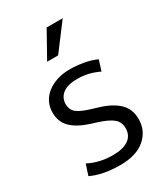

<svg xmlns="http://www.w3.org/2000/svg" viewBox="-175 -771 751 860"><g transform="rotate(-30 200.5 -340.5)"><path d="M324 -396Q295 -410 268.5 -416Q242 -422 213 -422Q162 -422 137 -402Q112 -382 112 -350Q112 -321 131.5 -304.5Q151 -288 205 -272L235 -263Q297 -244 329.5 -212Q362 -180 362 -129Q362 -69 317 -30Q272 9 188 9Q143 9 105 1.5Q67 -6 39 -20L57 -75Q84 -61 115 -53.5Q146 -46 183 -46Q234 -46 262.5 -65.5Q291 -85 291 -123Q291 -155 268.5 -173.5Q246 -192 196 -208L164 -218Q102 -238 72 -268.5Q42 -299 42 -346Q42 -375 54 -399Q66 -423 88 -440Q110 -457 139.5 -466.5Q169 -476 205 -476Q238 -476 274 -470Q310 -464 341 -450ZM192 -556H135L210 -690H293Z"/></g></svg>

Font: Mukta Light
Style: Regular
Weight: 300
Designer: Girish Dalvi and Yashodeep Gholap
Foundry: Ek Type
Version: Version 2.538;PS 1.002;hotconv 16.6.51;makeotf.lib2.5.65220;